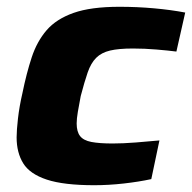

<svg xmlns="http://www.w3.org/2000/svg" viewBox="-20 -538 566 566"><path d="M258 8Q168 8 118 -8.5Q68 -25 48.5 -56.5Q29 -88 29 -133Q29 -154 33 -189Q37 -224 46 -263Q58 -322 73.5 -369Q89 -416 117.5 -449Q146 -482 197 -500Q248 -518 332 -518Q384 -518 434 -513.5Q484 -509 526 -501L500 -386Q477 -389 441.5 -392Q406 -395 372 -395Q330 -395 304.5 -389Q279 -383 263.5 -367.5Q248 -352 238.5 -324.5Q229 -297 218 -255Q213 -229 209.5 -208.5Q206 -188 206 -174Q206 -150 216 -137Q226 -124 249.5 -119.5Q273 -115 312 -115Q342 -115 380.5 -118Q419 -121 450 -124L426 -10Q389 -2 344.5 3Q300 8 258 8Z"/></svg>

Font: Saira Thin Expanded
Style: Bold Italic
Weight: 700
Width: 7
Italic angle: -12°
Version: Version 1.101